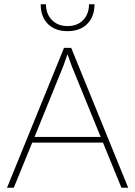

<svg xmlns="http://www.w3.org/2000/svg" viewBox="-20 -886 638 906"><path d="M13 0 282 -660H316L585 0H553L466 -213H132L45 0ZM143 -240H455L319 -573L299 -629H298L279 -575ZM172 -866H197Q197 -820 225 -791.5Q253 -763 299 -763Q345 -763 372.5 -791.5Q400 -820 400 -866H426Q426 -808 392 -773.5Q358 -739 299 -739Q240 -739 206 -773Q172 -807 172 -866Z"/></svg>

Font: Human Sans ExtraLight
Style: Regular
Weight: 200
Designer: Tim Radville
Foundry: Continuum
Version: Version 1.000;FEAKit 1.0